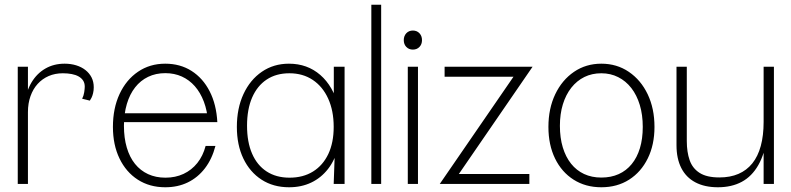

<svg xmlns="http://www.w3.org/2000/svg" viewBox="-20 -777 3343 811"><path d="M55 0V-495H98V-331L84 -338.5Q90.5 -391 113.2 -429Q136 -467 171.8 -487.5Q207.5 -508 253 -508Q279.5 -508 302 -501Q324.5 -494 341 -481Q357.5 -468 366.8 -449.8Q376 -431.5 376 -408.5Q376 -395 373.2 -383.5Q370.5 -372 366.5 -364Q362.5 -356 359.5 -352L327 -360Q333.5 -372.5 335.8 -387.8Q338 -403 338 -411Q338 -426 331.2 -436.5Q324.5 -447 312.2 -454Q300 -461 283 -464.2Q266 -467.5 245.5 -467.5Q212.5 -467.5 185.5 -455.8Q158.5 -444 139 -422.5Q119.5 -401 108.8 -370.8Q98 -340.5 98 -303.5V0Z M678 14Q612 14 562.2 -18Q512.5 -50 484.8 -107.5Q457 -165 457 -241Q457 -319.5 485 -379.8Q513 -440 563 -474Q613 -508 678 -508Q741 -508 789 -477.5Q837 -447 865.5 -391.5Q894 -336 898 -261H859Q855.5 -309.5 841 -347.8Q826.5 -386 803 -412.8Q779.5 -439.5 748 -453.8Q716.5 -468 678 -468Q638 -468 605.8 -452.5Q573.5 -437 550.8 -408Q528 -379 515.8 -337.8Q503.5 -296.5 503.5 -245.5Q503.5 -194.5 515.5 -153.8Q527.5 -113 550.2 -84.8Q573 -56.5 605.5 -41.5Q638 -26.5 679 -26.5Q721 -26.5 755.2 -42.5Q789.5 -58.5 813.5 -88.5Q837.5 -118.5 848.5 -160.5H890Q875.5 -105 845.5 -66Q815.5 -27 773.2 -6.5Q731 14 678 14ZM478 -261V-298.5H882.5L884 -261Z M1201 14Q1134.5 14 1085 -18Q1035.5 -50 1008 -107.2Q980.5 -164.5 980.5 -241Q980.5 -319.5 1008.5 -379.8Q1036.5 -440 1086.2 -474Q1136 -508 1200.5 -508Q1278 -508 1332.8 -460.5Q1387.5 -413 1410 -326.5L1390 -313.5V-495H1435.5V0H1389.5L1395.5 -171L1409 -155Q1395 -101 1365.5 -63.2Q1336 -25.5 1294.5 -5.8Q1253 14 1201 14ZM1203 -26.5Q1260.5 -26.5 1302.2 -52.5Q1344 -78.5 1366.8 -126.5Q1389.5 -174.5 1389.5 -241Q1389.5 -309.5 1366.2 -360.5Q1343 -411.5 1301 -439.5Q1259 -467.5 1202.5 -467.5Q1146.5 -467.5 1106.5 -441Q1066.5 -414.5 1045 -365Q1023.5 -315.5 1023.5 -246Q1023.5 -177 1044.8 -128Q1066 -79 1106.2 -52.8Q1146.5 -26.5 1203 -26.5Z M1548.5 0V-757H1590V0Z M1702.5 0V-495H1745.5V0ZM1724 -567.5Q1707 -567.5 1696.2 -578.8Q1685.5 -590 1685.5 -607.5Q1685.5 -625 1696.2 -636.5Q1707 -648 1724 -648Q1741 -648 1751.8 -636.5Q1762.5 -625 1762.5 -607.5Q1762.5 -590 1751.8 -578.8Q1741 -567.5 1724 -567.5Z M1837.5 0 2170 -483.5 2172.5 -453H1858V-495H2229.5L1896.5 -10.5L1881.5 -42H2216V0Z M2520 14Q2453.5 14 2403 -18Q2352.5 -50 2324.5 -107.5Q2296.5 -165 2296.5 -241Q2296.5 -318.5 2325.2 -378.8Q2354 -439 2404.5 -473.5Q2455 -508 2520 -508Q2585.5 -508 2636.2 -473.5Q2687 -439 2715.8 -378.8Q2744.5 -318.5 2744.5 -241Q2744.5 -165.5 2716.2 -108Q2688 -50.5 2637.5 -18.2Q2587 14 2520 14ZM2520 -27Q2561 -27 2593.2 -41.5Q2625.5 -56 2648.2 -83.8Q2671 -111.5 2683 -151.2Q2695 -191 2695 -241Q2695 -292 2682.5 -333.5Q2670 -375 2646.8 -405Q2623.5 -435 2591.2 -451.2Q2559 -467.5 2520 -467.5Q2480.5 -467.5 2448.5 -451.8Q2416.5 -436 2393.2 -406.5Q2370 -377 2357.5 -336.2Q2345 -295.5 2345 -245.5Q2345 -195 2357.2 -154.5Q2369.5 -114 2392.2 -85.5Q2415 -57 2447.2 -42Q2479.5 -27 2520 -27Z M3012.5 14Q2956.5 14 2917.2 -6.8Q2878 -27.5 2857.8 -67.2Q2837.5 -107 2837.5 -163.5V-495H2881V-181Q2881 -135 2893 -100.5Q2905 -66 2935 -46.8Q2965 -27.5 3018.5 -27.5Q3064.5 -27.5 3099.2 -42.5Q3134 -57.5 3157.8 -87Q3181.5 -116.5 3193.5 -160.5Q3205.5 -204.5 3205.5 -262V-495H3249V0H3205.5V-176.5L3221 -202Q3210.5 -127.5 3183.2 -79.8Q3156 -32 3113.2 -9Q3070.5 14 3012.5 14Z"/></svg>

Font: Russolo 10pt ExtraLight
Style: Regular
Weight: 200
Designer: Micah Stupak-Hahn
Version: Version 1.000